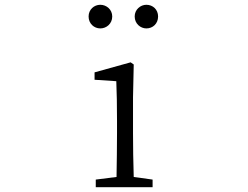

<svg xmlns="http://www.w3.org/2000/svg" viewBox="-20 -784 1040 804"><path d="M381 0H619V-32L540 -43C538 -98 537 -176 537 -227V-376L540 -514L527 -523L376 -481V-450L467 -444C469 -395 470 -345 470 -278V-227C470 -176 469 -99 468 -43L381 -32ZM400 -665C426 -665 450 -685 450 -715C450 -744 426 -764 400 -764C374 -764 351 -744 351 -715C351 -685 374 -665 400 -665ZM593 -665C620 -665 642 -685 642 -715C642 -744 620 -764 593 -764C568 -764 544 -744 544 -715C544 -685 568 -665 593 -665Z"/></svg>

Font: Kiri Minchoo Light
Style: Regular
Weight: 300
Designer: Ryoko NISHIZUKA 西塚涼子 (kana & ideographs); Frank Grießhammer (Latin, Greek & Cyrillic);
akenotsuki.com/eyeben/fonts/ (U+
Foundry: Adobe
akenotsuki.com/eyeben/fonts/
Version: Version 4.002;hotconv 1.0.119;makeotfexe 2.5.65604